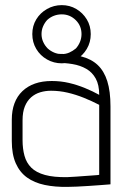

<svg xmlns="http://www.w3.org/2000/svg" viewBox="-20 -719 486 749"><path d="M221 -699Q190 -699 163.5 -684Q137 -669 121.5 -643.5Q106 -618 106 -586Q106 -554 121.5 -528Q137 -502 163.5 -487Q190 -472 221 -472Q252 -472 277.5 -487Q303 -502 318.5 -528Q334 -554 334 -586Q334 -618 318.5 -643.5Q303 -669 277.5 -684Q252 -699 221 -699ZM221 -663Q253 -663 276 -640Q298 -618 298 -586Q298 -570 292 -555.5Q286 -541 276 -530Q264 -520 250.5 -514Q237 -508 221 -508Q205 -508 191 -514Q177 -520 166 -530Q155 -541 148.5 -555.5Q142 -570 142 -586Q142 -602 148 -616Q154 -630 164 -641Q176 -652 190.5 -657.5Q205 -663 221 -663ZM367 -349Q342 -363 311.5 -375.5Q281 -388 249 -395.5Q217 -403 182 -403Q145 -403 116.5 -393Q88 -383 67.5 -363.5Q47 -344 36.5 -316Q26 -288 26 -252V-169Q26 -117 41.5 -82Q57 -47 85.5 -26.5Q114 -6 154.5 2.5Q195 11 245 10Q259 10 280 9Q301 8 324 6.5Q347 5 367 3.5Q387 2 399.5 1Q412 0 411 0V-304Q411 -363 398.5 -402.5Q386 -442 361 -465.5Q336 -489 296.5 -499Q257 -509 203 -509L201 -474Q233 -474 263 -469Q293 -464 316.5 -450.5Q340 -437 353.5 -412.5Q367 -388 367 -349ZM367 -310V-37Q367 -37 360 -36Q353 -35 340.5 -34.5Q328 -34 312 -32.5Q296 -31 278 -30Q260 -29 243 -28Q190 -27 155.5 -36.5Q121 -46 102 -65Q83 -84 75.5 -111.5Q68 -139 68 -172V-250Q68 -282 77 -304Q86 -326 101.5 -339.5Q117 -353 137 -359Q157 -365 179 -365Q212 -365 244 -357.5Q276 -350 307 -337.5Q338 -325 367 -310Z"/></svg>

Font: Advent Pro Light
Style: Regular
Weight: 300
Version: Version 3.000